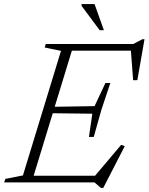

<svg xmlns="http://www.w3.org/2000/svg" viewBox="-44 -891 726 938"><path d="M254 -642.5 174.5 -659 179.5 -676H317L110.5 0H-23.5L-18 -17L68 -34ZM594.5 -655.5 615.5 -643.5H266L277 -676H607L652 -699.5H662L627 -499.5L606.5 -499ZM449 27 417.5 0H70L81 -32.5H448L409.5 -19.5L548 -183.5L565.5 -177L460.5 27ZM414 -222H390.5L407 -335.5L189 -338L199 -369L418 -372.5L471 -485.5H495L451 -353.5ZM463.5 -743.5H443L354.5 -862.5V-871H418Z"/></svg>

Font: Newsreader 16pt 16pt Light
Style: Italic
Weight: 300
Italic angle: -17°
Version: Version 1.003